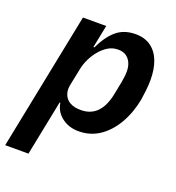

<svg xmlns="http://www.w3.org/2000/svg" viewBox="-153 -640 866 946"><g transform="rotate(20 280.0 -167.0)"><path d="M-20 200 125 -522H247L223 -403H228Q259 -468 298.5 -501Q338 -534 398 -534Q446 -534 478.5 -510.5Q511 -487 527 -445Q543 -403 543 -348Q543 -320 540 -293Q537 -266 533 -240Q519 -167 485.5 -109.5Q452 -52 404 -20Q356 12 296 12Q244 12 207.5 -16Q171 -44 164 -89H160L102 200ZM270 -90Q322 -90 354 -122.5Q386 -155 399 -219L413 -290Q415 -302 417 -317.5Q419 -333 419 -345Q419 -372 410 -391.5Q401 -411 384.5 -422Q368 -433 343 -433Q314 -433 291 -419Q268 -405 250 -384Q231 -362 217 -334Q203 -306 197 -274L179 -186Q174 -159 183 -136.5Q192 -114 214 -102Q236 -90 270 -90Z"/></g></svg>

Font: IBM Plex Sans SemiBold
Style: Italic
Weight: 600
Italic angle: -11.31°
Designer: Mike Abbink, Paul van der Laan, Pieter van Rosmalen
Foundry: Bold Monday
Version: Version 3.201